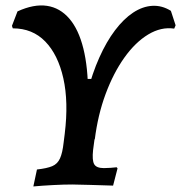

<svg xmlns="http://www.w3.org/2000/svg" viewBox="-20 -664 652 691"><path d="M321 -161 294 -330Q312 -400 337.5 -457Q363 -514 394 -555Q425 -596 459 -618.5Q493 -641 528 -643Q563 -645 595 -625L612 -573L607 -561Q560 -568 513.5 -540Q467 -512 427.5 -456.5Q388 -401 360 -325.5Q332 -250 321 -161ZM100 7 113 -54Q149 -58 168 -66Q187 -74 196 -94Q205 -114 209 -151L238 -380H349L315 -124Q311 -87 319 -73Q327 -59 354 -59Q364 -59 378 -60Q392 -61 400 -62L403 -58L387 4Q348 3 305 1.5Q262 0 240 0Q210 0 171.5 2Q133 4 100 7ZM213 -183Q227 -297 208 -382Q189 -467 143 -514.5Q97 -562 26 -562L23 -571L43 -623Q102 -650 149 -643Q196 -636 229.5 -597Q263 -558 280 -489.5Q297 -421 297 -326Z"/></svg>

Font: Alegreya SemiBold
Style: Italic
Weight: 600
Italic angle: -7°
Designer: Juan Pablo del Peral
Foundry: Huerta Tipografica
Version: Version 2.009